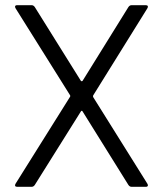

<svg xmlns="http://www.w3.org/2000/svg" viewBox="-20 -720 629 740"><path d="M40 -12 250 -347Q252 -350 250 -353L40 -688Q38 -692 38 -694Q38 -700 46 -700H102Q109 -700 114 -693L292 -408Q293 -407 295 -407Q297 -407 298 -408L475 -693Q480 -700 487 -700H542Q548 -700 549.5 -696.5Q551 -693 548 -688L339 -352Q338 -349 339 -346L548 -12Q550 -8 550 -6Q550 0 542 0H487Q480 0 475 -7L298 -291Q297 -293 295 -293Q293 -293 292 -291L114 -7Q109 0 102 0H46Q40 0 38.5 -3.5Q37 -7 40 -12Z"/></svg>

Font: Amber EN
Style: Regular
Weight: 400
Designer: Jeremy Tribby
Foundry: Tribby Type Co.
Version: Version 1.403 November 24, 2021